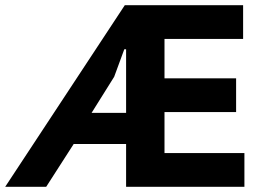

<svg xmlns="http://www.w3.org/2000/svg" viewBox="-52 -720 1007 740"><path d="M427 -530 388 -424 301 -285H434V-530ZM434 -165H232L126 0H-32L429 -700H885V-570H582V-418H858V-288H582V-130H890V0H434Z"/></svg>

Font: PT Sans Caption
Style: Bold
Weight: 700
Designer: A.Korolkova, O.Umpeleva, V.Yefimov
Foundry: ParaType Ltd
Version: Version 2.003W OFL